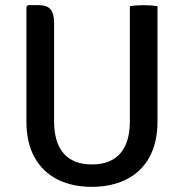

<svg xmlns="http://www.w3.org/2000/svg" viewBox="-20 -707 709 740"><path d="M587 -239.8Q587 -157.2 555.7 -100.8Q524.4 -44.5 467.4 -15.7Q410.4 13.1 333.9 13.1Q257.7 13.1 201 -15.7Q144.3 -44.5 113 -100.8Q81.8 -157.2 81.8 -239.8V-681.1L88.1 -687.2H128.9Q161.4 -687.2 175 -670.7Q188.5 -654.2 188.5 -619.4V-239.9Q188.5 -157.9 225.4 -115.5Q262.3 -73.2 334.2 -73.2Q406.3 -73.2 443.4 -115.5Q480.5 -157.9 480.5 -239.9V-683Q492.2 -685.2 506.3 -686.1Q520.3 -687.1 532.4 -687.1Q544.3 -687.1 559.6 -686.1Q574.8 -685.2 587 -683Z"/></svg>

Font: Signika SC
Style: Regular
Weight: 300
Designer: Anna Giedryś
Foundry: Anna Giedryś
Version: Version 2.000